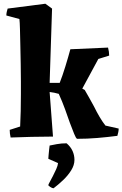

<svg xmlns="http://www.w3.org/2000/svg" viewBox="-20 -732 656 1029"><path d="M393 12Q387 9 377.5 -14.5Q368 -38 354 -75Q343 -107 328.5 -147Q314 -187 295 -229Q286 -232 271 -235Q256 -238 246 -239L264 0Q207 0 148 1.5Q89 3 37 5Q32 -16 32 -36L88 -54Q90 -90 91 -136.5Q92 -183 92 -227Q92 -252 92 -295Q92 -338 91 -389Q90 -440 89 -489Q88 -538 87 -576Q86 -614 84 -630L14 -649Q14 -658 16 -667.5Q18 -677 21 -686L223 -712L259 -686L246 -288H300Q315 -326 330.5 -376.5Q346 -427 357 -468L559 -477Q565 -455 565 -434L507 -416L421 -257L434 -250Q445 -232 457.5 -209Q470 -186 484 -161Q498 -132 514 -105Q530 -78 545 -59L616 -43Q616 -34 614 -24Q612 -14 609 -4Q555 3 501 7.5Q447 12 393 12ZM267 277Q260 277 249.5 270Q239 263 239 260Q239 257 246.5 243.5Q254 230 263.5 211.5Q273 193 281.5 174Q290 155 291 142L239 119Q239 114 240.5 98.5Q242 83 243.5 68Q245 53 246 48Q260 45 284.5 40.5Q309 36 337 36Q359 55 369 77.5Q379 100 379 125Q379 153 361.5 181Q344 209 317.5 234Q291 259 267 277Z"/></svg>

Font: Labrada ExtraBold
Style: Regular
Weight: 800
Designer: Mercedes Jáuregui
Foundry: Omnibus-Type Team
Version: Version 1.000; ttfautohint (v1.8.4.7-5d5b)